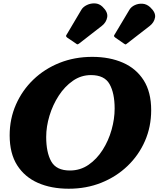

<svg xmlns="http://www.w3.org/2000/svg" viewBox="-20 -1106 958 1143"><path d="M255 -290.5Q255 -198.5 285.2 -144.8Q315.5 -91 396 -91Q458 -91 507.2 -125Q556.5 -159 591.2 -213.8Q626 -268.5 644.2 -333.2Q662.5 -398 662.5 -459.5Q662.5 -551.5 632.2 -605.2Q602 -659 521.5 -659Q462.5 -659 413.8 -625Q365 -591 329.5 -536.2Q294 -481.5 274.5 -416.8Q255 -352 255 -290.5ZM389 17.5Q285 17.5 206 -17.2Q127 -52 82.2 -122.2Q37.5 -192.5 37.5 -300Q37.5 -398.5 74.8 -483.2Q112 -568 178.5 -632Q245 -696 334.5 -731.8Q424 -767.5 529 -767.5Q632.5 -767.5 711.8 -732.8Q791 -698 835.5 -627.8Q880 -557.5 880 -450Q880 -351.5 843 -266.8Q806 -182 739.2 -118Q672.5 -54 583.2 -18.2Q494 17.5 389 17.5ZM432 -847 379.5 -882.5Q373 -888 373.2 -892Q373.5 -896 378 -902L464.5 -1048Q475 -1065.5 497.5 -1076.2Q520 -1087 545.5 -1085.8Q571 -1084.5 590.5 -1065.5Q623.5 -1034 618.2 -1003.5Q613 -973 587 -952.5L452 -847.5Q445 -842.5 441.8 -842Q438.5 -841.5 432 -847ZM718.5 -846 666 -882.5Q659.5 -887.5 658.8 -891.2Q658 -895 663 -901.5L750.5 -1048Q761 -1065.5 782.5 -1075.5Q804 -1085.5 828.5 -1083.8Q853 -1082 873.5 -1063.5Q908 -1031.5 903 -1002.2Q898 -973 872.5 -952.5L734.5 -845.5Q729 -841 726.5 -841.5Q724 -842 718.5 -846Z"/></svg>

Font: Besley* Heavy
Style: Italic
Weight: 800
Italic angle: -13°
Designer: Owen Earl
Foundry: indestructible type*
Version: Version 3.000; ttfautohint (v1.8.3)